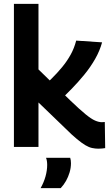

<svg xmlns="http://www.w3.org/2000/svg" viewBox="-20 -760 574 993"><path d="M489 9Q473 9 456.5 5.5Q440 2 421.5 -9Q403 -20 377.5 -41Q352 -62 317 -97L179 -230V0H52V-740H179V-401L344 -240Q393 -193 422.5 -169Q452 -145 471.5 -136.5Q491 -128 507 -128Q510 -128 514 -128.5Q518 -129 522 -129L524 6Q517 7 508.5 8Q500 9 489 9ZM288 -238 180 -291Q215 -322 245.5 -352Q276 -382 301.5 -413Q327 -444 345.5 -477.5Q364 -511 374 -550L508 -541Q496 -497 472 -455Q448 -413 416.5 -374.5Q385 -336 352 -302Q319 -268 288 -238ZM190 213Q207 183 215.5 152Q224 121 224 93Q224 82 222.5 72.5Q221 63 218 56H343Q345 62 346 69Q347 76 347 84Q347 108 340 131.5Q333 155 321.5 175.5Q310 196 294 213Z"/></svg>

Font: Georama ExtraCondensed Thin SemiBold
Style: Regular
Weight: 600
Version: Version 1.001